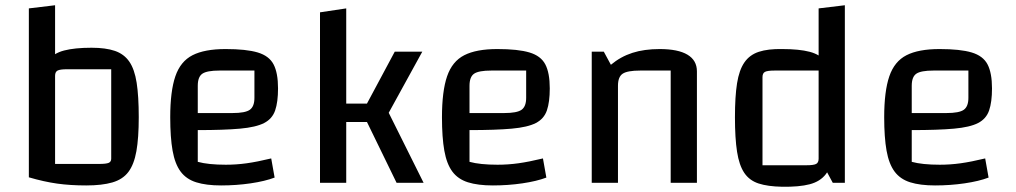

<svg xmlns="http://www.w3.org/2000/svg" viewBox="-20 -697 3872 732"><path d="M329 -515Q383 -515 418 -503Q453 -491 473 -462Q493 -433 501 -381.5Q509 -330 509 -250Q509 -171 500 -120.5Q491 -70 469.5 -41.5Q448 -13 408.5 -1.5Q369 10 309 10Q251 10 214.5 0Q178 -10 159 -37.5Q140 -65 132.5 -116.5Q125 -168 125 -250Q125 -334 133 -386Q141 -438 162.5 -466Q184 -494 224.5 -504.5Q265 -515 329 -515ZM404 -433H236Q209 -433 199.5 -428Q190 -423 190 -408V-72H358Q384 -72 394 -76Q404 -80 404 -92ZM90 -665 190 -677V-100V-52L309 10Q248 10 198 3Q148 -4 90 -21Z M823 10Q766 10 728 -2Q690 -14 668.5 -43Q647 -72 638 -122.5Q629 -173 629 -250Q629 -349 648.5 -406Q668 -463 714 -486.5Q760 -510 840 -510Q919 -510 962.5 -497Q1006 -484 1023 -451.5Q1040 -419 1040 -360Q1040 -308 1029 -276Q1018 -244 987 -228Q956 -212 895 -206.5Q834 -201 734 -201H704V-266H866Q915 -266 932.5 -278.5Q950 -291 950 -324V-428H817Q769 -428 751.5 -416Q734 -404 734 -370V-80Q774 -69 841 -69Q881 -69 920.5 -74.5Q960 -80 1014 -93L1027 -20Q990 -6 935.5 2Q881 10 823 10Z M1379 -232H1300V0H1200V-650L1300 -665V-302H1379L1485 -500H1590L1462 -267L1595 0H1492Z M1859 10Q1802 10 1764 -2Q1726 -14 1704.5 -43Q1683 -72 1674 -122.5Q1665 -173 1665 -250Q1665 -349 1684.5 -406Q1704 -463 1750 -486.5Q1796 -510 1876 -510Q1955 -510 1998.5 -497Q2042 -484 2059 -451.5Q2076 -419 2076 -360Q2076 -308 2065 -276Q2054 -244 2023 -228Q1992 -212 1931 -206.5Q1870 -201 1770 -201H1740V-266H1902Q1951 -266 1968.5 -278.5Q1986 -291 1986 -324V-428H1853Q1805 -428 1787.5 -416Q1770 -404 1770 -370V-80Q1810 -69 1877 -69Q1917 -69 1956.5 -74.5Q1996 -80 2050 -93L2063 -20Q2026 -6 1971.5 2Q1917 10 1859 10Z M2236 0V-500H2282L2309 -450Q2346 -481 2391 -495.5Q2436 -510 2495 -510Q2565 -510 2601 -488.5Q2637 -467 2637 -425V0H2537V-428H2421Q2372 -428 2354 -416Q2336 -404 2336 -370V0Z M2962 -510Q3027 -510 3067 -499.5Q3107 -489 3128.5 -461.5Q3150 -434 3158 -383Q3166 -332 3166 -250Q3166 -166 3158 -113.5Q3150 -61 3128.5 -33Q3107 -5 3067 5.5Q3027 16 2962 15Q2907 14 2872 2.5Q2837 -9 2817.5 -38Q2798 -67 2790 -118.5Q2782 -170 2782 -250Q2782 -329 2790 -379.5Q2798 -430 2818 -459Q2838 -488 2873 -499.5Q2908 -511 2962 -510ZM3101 -428H2933Q2906 -428 2896.5 -423Q2887 -418 2887 -403V-67H3055Q3082 -67 3091.5 -72Q3101 -77 3101 -92ZM3201 -677V0H3155L3101 -100V-665Z M3545 10Q3488 10 3450 -2Q3412 -14 3390.5 -43Q3369 -72 3360 -122.5Q3351 -173 3351 -250Q3351 -349 3370.5 -406Q3390 -463 3436 -486.5Q3482 -510 3562 -510Q3641 -510 3684.5 -497Q3728 -484 3745 -451.5Q3762 -419 3762 -360Q3762 -308 3751 -276Q3740 -244 3709 -228Q3678 -212 3617 -206.5Q3556 -201 3456 -201H3426V-266H3588Q3637 -266 3654.5 -278.5Q3672 -291 3672 -324V-428H3539Q3491 -428 3473.5 -416Q3456 -404 3456 -370V-80Q3496 -69 3563 -69Q3603 -69 3642.5 -74.5Q3682 -80 3736 -93L3749 -20Q3712 -6 3657.5 2Q3603 10 3545 10Z"/></svg>

Font: Changa ExtraLight
Style: Regular
Weight: 400
Version: Version 3.002; ttfautohint (v1.8.2)